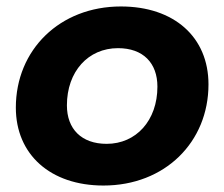

<svg xmlns="http://www.w3.org/2000/svg" viewBox="-20 -566 694 594"><path d="M300 8C490 8 625 -126 625 -305C625 -451 519 -546 354 -546C165 -546 29 -412 29 -233C29 -88 136 8 300 8ZM310 -121C232 -121 187 -167 187 -240C187 -345 253 -417 345 -417C423 -417 467 -371 467 -298C467 -193 401 -121 310 -121Z"/></svg>

Font: AWKNG-Font
Style: Bold Italic
Weight: 700
Italic angle: -11.3°
Designer: Awakening Church
Foundry: Awakening Church
Version: Version 1.700;PS 001.700;hotconv 1.0.88;makeotf.lib2.5.64775